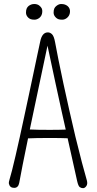

<svg xmlns="http://www.w3.org/2000/svg" viewBox="-20 -957 496 981"><path d="M224.6 -791.5Q236.3 -791.5 246.1 -781.7Q255.9 -772 261.5 -741Q267.1 -710 278.6 -652.3Q290 -594.7 304.2 -529.3Q318.4 -463.9 334 -394.3Q349.6 -324.7 365.2 -259.3Q402.8 -106 423.8 -35.2Q428.7 -17.1 421.1 -6.3Q413.6 4.4 404.3 4.4Q395 4.4 387.5 -1Q379.9 -6.3 374 -32.7Q368.2 -59.1 355 -118.2Q341.8 -177.2 326.7 -245.1Q326.2 -248 325.7 -250.5Q292.5 -252 231.9 -252Q160.6 -252 123 -250Q122.6 -247.1 122.1 -244.1Q92.3 -100.6 78.1 -22Q73.2 2.9 52.2 2.9Q30.3 2.9 25.4 -18.6Q23.9 -24.9 28.3 -38.6Q32.7 -52.2 41.3 -85.7Q49.8 -119.1 59.8 -162.4Q69.8 -205.6 81.1 -256.8Q92.3 -308.1 104 -362.3Q115.7 -416.5 127.4 -471.4Q139.2 -526.4 149.9 -577.6Q160.6 -628.9 170.2 -673.8Q179.7 -718.8 185.5 -745.1Q194.8 -791.5 224.6 -791.5ZM132.3 -295.4Q169.4 -293.5 232.4 -293.5Q284.7 -293.5 315.9 -294.9Q305.7 -339.4 295.4 -386.2Q279.3 -459 264.6 -527.3Q240.2 -639.2 222.7 -723.6Q211.4 -667.5 190.4 -570.8Q163.1 -441.9 148.9 -374.5Q140.6 -334 132.3 -295.4ZM321.8 -865.2Q310.5 -856.4 298.1 -856.4Q285.6 -856.4 278.8 -858.9Q272 -861.3 266.6 -866.2Q253.9 -877.9 253.9 -892.1Q253.9 -906.2 257.6 -913.8Q261.2 -921.4 267.6 -926.3Q280.3 -936.5 292 -936.5Q303.7 -936.5 311.3 -933.8Q318.8 -931.2 325 -926.3Q331.1 -921.4 334.7 -913.8Q338.4 -906.2 337.6 -895.8Q336.9 -885.3 332.5 -877.7Q328.1 -870.1 321.8 -865.2ZM180.7 -865.2Q168.5 -856.4 156.5 -856.4Q144.5 -856.4 137.5 -858.9Q130.4 -861.3 125 -866.2Q112.8 -877.9 112.8 -892.1Q112.8 -906.2 116.5 -913.8Q120.1 -921.4 126 -926.3Q139.2 -936.5 154.8 -936.5Q170.4 -936.5 180.2 -929Q189.9 -921.4 193.4 -913.8Q196.8 -906.2 196 -895.8Q195.3 -885.3 191.2 -877.7Q187 -870.1 180.7 -865.2Z"/></svg>

Font: Pompiere
Style: Regular
Weight: 400
Designer: Karolina Lach
Foundry: Sorkin Type Co.
Version: Version 1.002